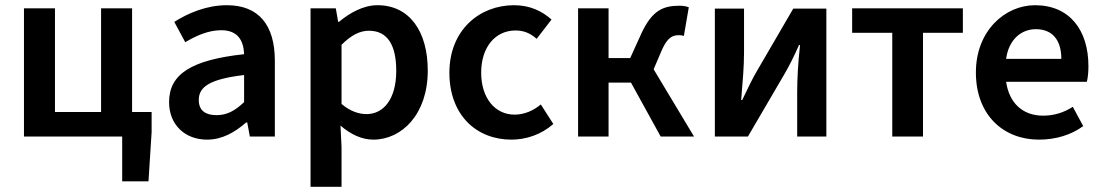

<svg xmlns="http://www.w3.org/2000/svg" viewBox="-20 -524 4234 737"><path d="M449 172H550L562 -17V-94H487V-492H368V-94H191V-492H72V0H449Z M775 12C833 12 881 -16 925 -54H929L939 0H1035V-291C1035 -428 973 -504 851 -504C773 -504 703 -474 649 -440L691 -362C735 -388 781 -408 829 -408C895 -408 915 -366 917 -316C715 -294 629 -240 629 -132C629 -46 689 12 775 12ZM811 -82C771 -82 743 -98 743 -140C743 -190 783 -220 917 -236V-132C881 -98 851 -82 811 -82Z M1172 193H1291V40L1287 -42C1326 -8 1369 12 1413 12C1522 12 1622 -85 1622 -253C1622 -405 1551 -504 1429 -504C1375 -504 1323 -475 1281 -440H1278L1269 -492H1172ZM1387 -86C1359 -86 1325 -96 1291 -125V-352C1328 -389 1361 -406 1396 -406C1469 -406 1501 -349 1501 -252C1501 -142 1451 -86 1387 -86Z M1943 12C1999 12 2057 -7 2104 -48L2056 -123C2028 -100 1994 -84 1955 -84C1880 -84 1827 -148 1827 -245C1827 -343 1881 -407 1959 -407C1990 -407 2015 -397 2040 -375L2097 -449C2061 -481 2015 -504 1953 -504C1821 -504 1705 -409 1705 -245C1705 -82 1809 12 1943 12Z M2199 0H2316V-207H2402L2516 0H2644L2489 -258L2521 -333C2543 -382 2563 -389 2587 -389C2594 -389 2599 -388 2605 -386L2624 -496C2614 -500 2602 -502 2589 -502C2526 -502 2485 -485 2444 -400L2399 -301H2316V-492H2199Z M2724 0H2851L2989 -236C3007 -266 3029 -310 3047 -351H3051C3043 -278 3040 -220 3040 -169V0H3152V-491H3025L2887 -254C2869 -224 2847 -178 2829 -140H2825C2831 -212 2836 -270 2836 -322V-491H2724Z M3405 0H3523V-398H3676V-492H3251V-398H3405Z M3968 12C4032 12 4092 -6 4138 -40L4098 -114C4064 -92 4026 -80 3984 -80C3906 -80 3854 -128 3842 -210H4152C4156 -228 4158 -246 4158 -270C4158 -408 4086 -504 3953 -504C3838 -504 3726 -406 3726 -246C3726 -82 3832 12 3968 12ZM3842 -298C3852 -372 3900 -412 3956 -412C4020 -412 4054 -370 4054 -298Z"/></svg>

Font: Source Sans Pro Semibold
Style: Regular
Weight: 600
Designer: Paul D. Hunt
Foundry: Adobe Systems Incorporated
Version: Version 3.006;hotconv 1.0.111;makeotfexe 2.5.65597